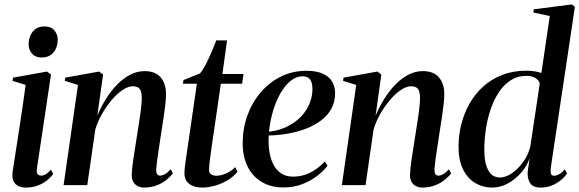

<svg xmlns="http://www.w3.org/2000/svg" viewBox="-20 -837 2619 868"><path d="M96 11Q78 11 63.2 4.2Q48.5 -2.5 41 -18.2Q33.5 -34 37 -60.5Q38 -68.5 42.5 -96.8Q47 -125 53.5 -166.8Q60 -208.5 67.5 -257.8Q75 -307 82.5 -357.5Q90 -408 96 -453L36.5 -471.5L39 -486L192.5 -513.5L210.5 -500L147 -75.5Q144 -56 150.5 -49.5Q157 -43 165.5 -43Q176 -43 185.8 -48.5Q195.5 -54 210.5 -70L220.5 -50.5Q208.5 -34 190.5 -20Q172.5 -6 148.8 2.5Q125 11 96 11ZM167.5 -577Q140 -577 124.8 -594.5Q109.5 -612 109.5 -635.5Q109.5 -672 128.8 -694.8Q148 -717.5 181 -717.5Q211.5 -717.5 226.2 -699.2Q241 -681 241 -658Q241 -623 221.8 -600Q202.5 -577 167.5 -577Z M420 -314Q436.5 -353.5 459 -389.8Q481.5 -426 509 -454.2Q536.5 -482.5 568 -499Q599.5 -515.5 633.5 -515.5Q682.5 -515.5 706.5 -487Q730.5 -458.5 730.5 -412Q730.5 -391 727.2 -362.5Q724 -334 719 -301.2Q714 -268.5 708.5 -234.5Q704 -203.5 699 -171.2Q694 -139 690.5 -112.8Q687 -86.5 686 -72Q686 -56 690.5 -49.5Q695 -43 704 -43Q713.5 -43 725.5 -49.5Q737.5 -56 751.5 -72L761.5 -53Q750 -38 731.5 -23.2Q713 -8.5 688 1.2Q663 11 630.5 11Q617 11 604.2 5.2Q591.5 -0.5 583.5 -13Q575.5 -25.5 575.5 -47Q575.5 -56.5 577.5 -75.8Q579.5 -95 583.2 -120.5Q587 -146 591.5 -173.8Q596 -201.5 600 -228Q604 -254 608 -278.8Q612 -303.5 615 -325.5Q618 -347.5 619.5 -365Q621 -382.5 621 -393.5Q621 -411.5 617.2 -423.5Q613.5 -435.5 604.5 -441.2Q595.5 -447 580 -447Q560 -447 535.5 -431Q511 -415 487 -387.2Q463 -359.5 442.8 -324.8Q422.5 -290 411 -252.5L374.5 0H267.5L332.5 -453L273 -471.5L275 -486L428 -513.5L446 -500Z M937.5 -177.5Q933.5 -149.5 930.8 -129.2Q928 -109 926.5 -95Q925 -81 925 -70.5Q925 -55 934.5 -48.8Q944 -42.5 957 -42.5Q978.5 -42.5 1001.8 -52.8Q1025 -63 1044 -81.5L1053.5 -60.5Q1032.5 -35 1004 -19.2Q975.5 -3.5 946.8 3.8Q918 11 895 11Q856.5 11 834.2 -6.8Q812 -24.5 814 -60.5Q814 -68 815.5 -81Q817 -94 819.5 -111Q822 -128 825 -149Q828 -170 831.5 -193L870 -458.5H807L809.5 -475L884 -505Q896 -518 910.2 -545.8Q924.5 -573.5 937.2 -603.5Q950 -633.5 957.5 -654.5H1006.5L985.5 -502.5H1081L1074.5 -458.5H978.5Z M1460.5 -87.5Q1444.5 -66 1415.8 -43.2Q1387 -20.5 1347.8 -5Q1308.5 10.5 1261.5 10.5Q1216 10.5 1181.2 -5Q1146.5 -20.5 1123.2 -47.8Q1100 -75 1088.5 -111Q1077 -147 1077 -188.5Q1077 -255 1098.2 -314.2Q1119.5 -373.5 1158.5 -419.2Q1197.5 -465 1250.2 -491Q1303 -517 1366 -517Q1410 -517 1438.5 -504.2Q1467 -491.5 1481 -469Q1495 -446.5 1495 -416Q1495 -376 1478 -345.2Q1461 -314.5 1431.2 -292.2Q1401.5 -270 1363.2 -255.2Q1325 -240.5 1281.8 -233Q1238.5 -225.5 1195 -224.5Q1192.5 -189 1197.2 -155.5Q1202 -122 1214.8 -95.8Q1227.5 -69.5 1249.8 -54Q1272 -38.5 1304.5 -38.5Q1334 -38.5 1359.8 -47.2Q1385.5 -56 1408 -71.8Q1430.5 -87.5 1449 -107.5ZM1348 -492Q1319 -492 1293.5 -471.2Q1268 -450.5 1247.8 -415Q1227.5 -379.5 1214.2 -334.8Q1201 -290 1196 -241.5Q1232 -245.5 1262.2 -257.8Q1292.5 -270 1316.8 -288.5Q1341 -307 1357.8 -330.2Q1374.5 -353.5 1383.5 -380Q1392.5 -406.5 1392.5 -434.5Q1392.5 -463.5 1381.8 -477.8Q1371 -492 1348 -492Z M1678 -314Q1694.5 -353.5 1717 -389.8Q1739.5 -426 1767 -454.2Q1794.5 -482.5 1826 -499Q1857.5 -515.5 1891.5 -515.5Q1940.5 -515.5 1964.5 -487Q1988.5 -458.5 1988.5 -412Q1988.5 -391 1985.2 -362.5Q1982 -334 1977 -301.2Q1972 -268.5 1966.5 -234.5Q1962 -203.5 1957 -171.2Q1952 -139 1948.5 -112.8Q1945 -86.5 1944 -72Q1944 -56 1948.5 -49.5Q1953 -43 1962 -43Q1971.5 -43 1983.5 -49.5Q1995.5 -56 2009.5 -72L2019.5 -53Q2008 -38 1989.5 -23.2Q1971 -8.5 1946 1.2Q1921 11 1888.5 11Q1875 11 1862.2 5.2Q1849.5 -0.5 1841.5 -13Q1833.5 -25.5 1833.5 -47Q1833.5 -56.5 1835.5 -75.8Q1837.5 -95 1841.2 -120.5Q1845 -146 1849.5 -173.8Q1854 -201.5 1858 -228Q1862 -254 1866 -278.8Q1870 -303.5 1873 -325.5Q1876 -347.5 1877.5 -365Q1879 -382.5 1879 -393.5Q1879 -411.5 1875.2 -423.5Q1871.5 -435.5 1862.5 -441.2Q1853.5 -447 1838 -447Q1818 -447 1793.5 -431Q1769 -415 1745 -387.2Q1721 -359.5 1700.8 -324.8Q1680.5 -290 1669 -252.5L1632.5 0H1525.5L1590.5 -453L1531 -471.5L1533 -486L1686 -513.5L1704 -500Z M2470 -79Q2468 -61.5 2470.8 -52Q2473.5 -42.5 2485 -42.5Q2495.5 -42.5 2508 -49.5Q2520.5 -56.5 2533.5 -71.5L2543.5 -52.5Q2532.5 -36.5 2514.8 -22Q2497 -7.5 2474.2 1.8Q2451.5 11 2424 11Q2387 11 2374.5 -12.5Q2362 -36 2366.5 -67.5L2374.5 -122.5Q2363 -87.5 2336.8 -57Q2310.5 -26.5 2276.2 -7.8Q2242 11 2205 11Q2163 11 2128.5 -9.5Q2094 -30 2073.5 -71Q2053 -112 2053 -174Q2053 -225.5 2065.5 -275.2Q2078 -325 2102.8 -368.8Q2127.5 -412.5 2164.8 -446Q2202 -479.5 2251 -498.5Q2300 -517.5 2361 -517.5Q2380 -517.5 2397.5 -514.5Q2415 -511.5 2427.5 -507L2465.5 -764.5L2391 -780.5L2393.5 -795L2565.5 -817L2579 -806ZM2420 -458.5Q2418.5 -471.5 2402.8 -482.8Q2387 -494 2360.5 -494Q2319.5 -494 2288 -473.5Q2256.5 -453 2234 -418.2Q2211.5 -383.5 2197.2 -340.2Q2183 -297 2176.2 -250.8Q2169.5 -204.5 2169.5 -161.5Q2169.5 -114.5 2179 -86.5Q2188.5 -58.5 2204.2 -46.5Q2220 -34.5 2239.5 -34.5Q2266 -34.5 2294.5 -54Q2323 -73.5 2346.2 -106.2Q2369.5 -139 2378 -178.5Z"/></svg>

Font: Merriweather 144pt Medium
Style: Italic
Weight: 500
Italic angle: -7.8°
Version: Version 2.101